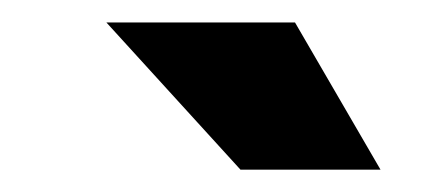

<svg xmlns="http://www.w3.org/2000/svg" viewBox="-20 -889 378 170"><path d="M192.9 -738.8 74.2 -869.1H241.2L316.9 -738.8Z"/></svg>

Font: Hubot Sans Expanded
Style: Bold
Weight: 700
Width: 7
Designer: Deni Anggara
Foundry: GitHub
Version: Version 1.001;gftools[0.9.31]